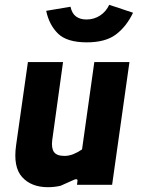

<svg xmlns="http://www.w3.org/2000/svg" viewBox="-20 -768 592 798"><path d="M179 10Q110 10 72 -32Q34 -74 47 -165L96 -510H242L197 -185Q193 -152 204.5 -136Q216 -120 248 -120Q266 -120 284 -127Q302 -134 321 -147L372 -510H518L446 0H300L302 -16Q303 -22 298.5 -23Q294 -24 288 -21Q274 -15 260 -8.5Q246 -2 232 4Q207 10 179 10ZM341 -592Q258 -592 221 -628.5Q184 -665 172 -723L273 -740Q279 -712 296 -699.5Q313 -687 339 -687Q371 -687 396 -703.5Q421 -720 434 -748L533 -715Q505 -657 461.5 -624.5Q418 -592 341 -592Z"/></svg>

Font: Finlandica
Style: Bold Italic
Weight: 700
Italic angle: -8°
Designer: Niklas Ekholm, Juho Hiilivirta, Jaakko Suomalainen
Foundry: Helsinki Type Studio
Version: Version 1.064; ttfautohint (v1.8.4.7-5d5b)